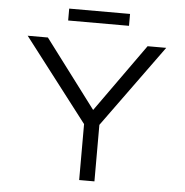

<svg xmlns="http://www.w3.org/2000/svg" viewBox="-57 -909 928 965"><g transform="rotate(5 406.5 -427.0)"><path d="M378 0V-324L389 -268L57 -700H159L427 -344H408L662 -700H756L444 -270L455 -332V0ZM253 -794V-854H560V-794Z"/></g></svg>

Font: Lexend Giga Light
Style: Regular
Weight: 300
Version: Version 1.007